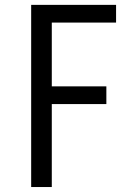

<svg xmlns="http://www.w3.org/2000/svg" viewBox="-20 -753 540 773"><path d="M105.5 0V-733.4H447.3V-662.1H188.5V-405.3H408.2V-334H188.5V0Z"/></svg>

Font: GenEi Gothic M SemiLight
Style: Regular
Weight: 350
Designer: o_tamon (Modified); [Source Han Sans]
Ryoko NISHIZUKA  (kana & ideographs); Paul D. Hunt (Latin, Greek & Cyrillic); Wenl
Version: Version 1.1a;Original Version 1.004